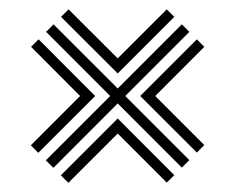

<svg xmlns="http://www.w3.org/2000/svg" viewBox="-20 -572 507 414"><path d="M78.8 -226.3 217.6 -365 79.4 -503.3 95.4 -519.5 233.8 -381.2 372 -519.5 388.3 -503.3 250 -365 388.3 -226.8 372 -210.6 233.8 -349 95.1 -210.1ZM46.5 -258.7 152.7 -365 47 -471 63.2 -487.2 185.2 -365 62.6 -242.5ZM111.6 -535.6 127.9 -551.8 233.8 -446.1 339.6 -551.8 355.8 -535.6 233.8 -413.6ZM111.2 -194 233.8 -316.5 355.8 -194.3 339.6 -178.3 233.8 -284.1 127.4 -177.8ZM282.3 -365 404.5 -487.2 420.5 -471 314.7 -365 420.5 -259.2 404.5 -243Z"/></svg>

Font: Big Shoulders Inline Text Thin
Style: Regular
Weight: 100
Designer: Patric King
Foundry: XO Type Co
Version: Version 2.002